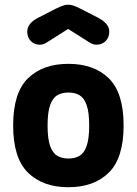

<svg xmlns="http://www.w3.org/2000/svg" viewBox="-20 -775 572 803"><path d="M266 8Q159 8 97 -53Q35 -114 35 -250Q35 -387 97 -447.5Q159 -508 266 -508Q373 -508 435 -447.5Q497 -387 497 -250Q497 -114 435 -53Q373 8 266 8ZM266 -112Q294 -112 313 -123.5Q332 -135 342.5 -165Q353 -195 353 -250Q353 -305 342.5 -335Q332 -365 313 -376.5Q294 -388 266 -388Q239 -388 219.5 -376.5Q200 -365 189.5 -335Q179 -305 179 -250Q179 -195 189.5 -165Q200 -135 219.5 -123.5Q239 -112 266 -112ZM316 -739 386 -703Q437 -678 437 -643Q437 -618 421.5 -603Q406 -588 383 -588Q370 -588 355 -597L265 -654L175 -597Q160 -588 147 -588Q124 -588 109 -603Q94 -618 94 -643Q94 -679 144 -703L214 -739Q236 -750 250.5 -753.5Q265 -757 280 -753.5Q295 -750 316 -739Z"/></svg>

Font: Madimi One
Style: Regular
Weight: 400
Designer: Taurai Valerie Mtake, Mirko Velimirovic
Foundry: TaVaTake
Version: Version 1.000; ttfautohint (v1.8.4.7-5d5b)